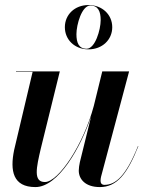

<svg xmlns="http://www.w3.org/2000/svg" viewBox="-20 -750 611 780"><path d="M243.5 -639.5C243.5 -588.5 283.5 -549.5 339.5 -549.5C395.5 -549.5 436 -588.5 436 -639.5C436 -690.5 395.5 -729.5 339.5 -729.5C283.5 -729.5 243.5 -690.5 243.5 -639.5ZM290.5 -611C290.5 -650.5 312.5 -727.5 347 -727.5C379 -727.5 389 -703 389 -668.5C389 -629 366.5 -552 332 -552C300 -552 290.5 -576.5 290.5 -611ZM223 -460H45V-458H112.5L37.5 -141C20 -56 32.5 10 124 10C216.5 10 308 -150.5 350.5 -278L304.5 -91.5C302 -80.5 300 -66 300 -57C300 -21.5 327.5 10 385.5 10C455 10 497 -43.5 542 -156L540.5 -156.5C492 -36 450.5 1 404 1C393.5 1 388.5 -6 388.5 -15C388.5 -20 389 -26 390.5 -32L504.5 -460H395.5L361 -319.5C319 -162.5 217.5 -10.5 162.5 -10.5C114.5 -10.5 127.5 -68.5 146 -147.5Z"/></svg>

Font: Bodoni* 96pt Medium
Style: Italic
Weight: 500
Italic angle: -13°
Version: Version 2.3